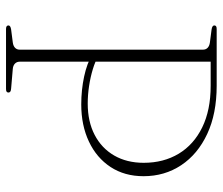

<svg xmlns="http://www.w3.org/2000/svg" viewBox="-71 -669 740 638"><g transform="rotate(90 299.0 -350.0)"><path d="M565.5 -457Q565.5 -394 535 -347.5Q504.5 -301 450.5 -275.5Q396.5 -250 327 -250Q279 -250 234.5 -259.5Q190 -269 160.5 -287L166 -307Q183.5 -296.5 209.8 -288.5Q236 -280.5 265.8 -276Q295.5 -271.5 324 -271.5Q384 -271.5 428.2 -294.5Q472.5 -317.5 496.8 -359.5Q521 -401.5 521 -457.5Q521 -523.5 490.8 -573.8Q460.5 -624 403.2 -652Q346 -680 265 -680H185V-45.5Q185 -36 191.2 -29.8Q197.5 -23.5 209 -22.5L273.5 -17Q281.5 -16.5 284.5 -14.2Q287.5 -12 287.5 -8Q287.5 -4.5 285 -2.2Q282.5 0 275.5 0H76.5Q70 0 67.2 -2.2Q64.5 -4.5 64.5 -8Q64.5 -15 78.5 -17L121 -22.5Q132.5 -24 138.8 -30Q145 -36 145 -45.5V-654.5Q145 -664 138.8 -670Q132.5 -676 121 -677.5L78.5 -683Q64.5 -685 64.5 -692Q64.5 -696 67.2 -698Q70 -700 76.5 -700H265Q358 -700 425.2 -668.5Q492.5 -637 529 -582Q565.5 -527 565.5 -457Z"/></g></svg>

Font: Fraunces Thin
Style: Regular
Weight: 250
Version: Version 1.000;[b76b70a41]